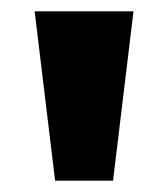

<svg xmlns="http://www.w3.org/2000/svg" viewBox="-20 -725 295 338"><path d="M77 -407 41 -705H215L179 -407Z"/></svg>

Font: Mulish ExtraBold
Style: Regular
Weight: 800
Designer: Vernon Adams
Foundry: Vernon Adams
Version: Version 3.603; ttfautohint (v1.8.3)